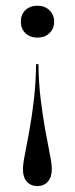

<svg xmlns="http://www.w3.org/2000/svg" viewBox="-20 -447 257 660"><path d="M108.9 192.7Q86.3 192.7 72.6 177.8Q58.9 162.9 58.9 135.5Q58.9 116.9 65.7 83.1Q72.6 49.2 81 2Q89.5 -45.2 96.4 -103.2Q103.2 -161.3 104 -226.6H112.1Q112.9 -161.3 120.2 -103.2Q127.4 -45.2 135.9 1.6Q144.4 48.4 151.2 82.3Q158.1 116.1 158.1 134.7Q158.1 162.1 144.4 177.4Q130.6 192.7 108.9 192.7ZM108.9 -317.7Q83.1 -317.7 67.3 -333.1Q51.6 -348.4 51.6 -372.6Q51.6 -396.8 67.3 -412.1Q83.1 -427.4 108.9 -427.4Q133.9 -427.4 150 -411.7Q166.1 -396 166.1 -372.6Q166.1 -348.4 150 -333.1Q133.9 -317.7 108.9 -317.7Z"/></svg>

Font: Playfair 144pt SemiCondensed Medium
Style: Regular
Weight: 500
Width: 4
Designer: Claus Eggers Sørensen
Foundry: Claus Eggers Sørensen
Version: Version 2.203